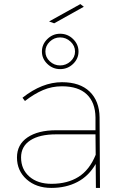

<svg xmlns="http://www.w3.org/2000/svg" viewBox="-20 -919 602 939"><path d="M449 0 448 -117Q414 -58 358.5 -29Q303 0 231 0Q157 0 110 -42Q63 -84 63 -149Q63 -212 114.5 -247Q166 -282 255 -282H447V-345Q446 -418 404.5 -457.5Q363 -497 283 -497Q234 -497 190.5 -478.5Q147 -460 102 -425L90 -441Q186 -517 283 -517Q371 -517 418.5 -471Q466 -425 467 -345L469 0ZM448 -162 447 -262H255Q173 -262 128 -232.5Q83 -203 83 -149Q83 -91 123.5 -55.5Q164 -20 232 -20Q310 -20 364 -54Q418 -88 448 -162ZM364 -667Q364 -632 337.5 -606.5Q311 -581 274 -581Q238 -581 211.5 -606.5Q185 -632 185 -667Q185 -702 211.5 -728Q238 -754 274 -754Q311 -754 337.5 -728Q364 -702 364 -667ZM202 -667Q202 -639 223.5 -619Q245 -599 274 -599Q303 -599 325 -619Q347 -639 347 -667Q347 -695 325 -715.5Q303 -736 274 -736Q245 -736 223.5 -715.5Q202 -695 202 -667ZM373 -899 390 -886 245 -805 220 -814Z"/></svg>

Font: Gontserrat Thin
Style: Regular
Weight: 250
Designer: Julieta Ulanovsky
Foundry: Julieta Ulanovsky
Version: Version 6.001